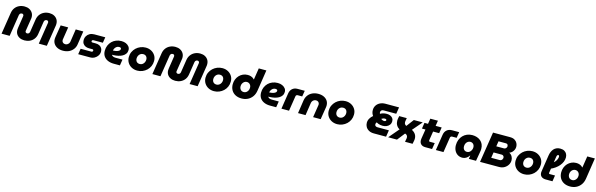

<svg xmlns="http://www.w3.org/2000/svg" viewBox="106 -2488 13180 4245"><g transform="rotate(15 6696.0 -365.0)"><path d="M531 13Q469 13 421.5 -10.5Q374 -34 348 -75.5Q322 -117 322 -172Q322 -185 324 -200Q326 -215 327 -226L367 -485Q368 -490 368.5 -496Q369 -502 369 -508Q369 -525 357.5 -536Q346 -547 328 -547Q313 -547 301 -541Q289 -535 281 -524Q273 -513 270 -497L192 0H7L85 -497Q96 -565 132 -613Q168 -661 223.5 -687Q279 -713 346 -713Q409 -713 456 -688.5Q503 -664 529.5 -621Q556 -578 556 -522Q556 -510 554.5 -497Q553 -484 551 -474L510 -215Q509 -209 508 -203Q507 -197 507 -192Q507 -173 519.5 -162.5Q532 -152 549 -152Q573 -152 588 -165.5Q603 -179 607 -202L653 -497Q664 -564 700 -612Q736 -660 791 -686.5Q846 -713 914 -713Q976 -713 1023 -688.5Q1070 -664 1096 -621Q1122 -578 1122 -522Q1122 -510 1121 -497Q1120 -484 1118 -474L1043 0H859L935 -485Q936 -490 936.5 -496Q937 -502 937 -508Q937 -525 925 -536Q913 -547 895 -547Q881 -547 869 -541Q857 -535 849 -524.5Q841 -514 838 -499L792 -202Q781 -133 744 -85Q707 -37 651.5 -12Q596 13 531 13Z M1740 -515 1693 -207Q1684 -144 1646.5 -94Q1609 -44 1549.5 -15.5Q1490 13 1412 13Q1340 13 1286 -13Q1232 -39 1202.5 -84.5Q1173 -130 1173 -190Q1173 -200 1174.5 -213Q1176 -226 1177 -236L1222 -515H1394L1350 -234Q1349 -230 1348.5 -223.5Q1348 -217 1348 -213Q1348 -181 1369.5 -160Q1391 -139 1426 -139Q1451 -139 1471.5 -151Q1492 -163 1506 -182Q1520 -201 1523 -224L1567 -515Z M1761 0 1782 -130H2028Q2039 -130 2046.5 -134.5Q2054 -139 2058 -146.5Q2062 -154 2062 -162Q2062 -173 2055 -180.5Q2048 -188 2034 -188H1959Q1913 -188 1876.5 -204.5Q1840 -221 1818 -254Q1796 -287 1796 -337Q1796 -386 1820.5 -426.5Q1845 -467 1889 -491.5Q1933 -516 1991 -516H2243L2222 -386H2004Q1994 -386 1987 -381.5Q1980 -377 1976 -371Q1972 -365 1972 -356Q1972 -346 1978.5 -338.5Q1985 -331 1998 -331H2072Q2123 -331 2159.5 -312.5Q2196 -294 2215 -261.5Q2234 -229 2234 -186Q2234 -136 2207 -93.5Q2180 -51 2134.5 -25.5Q2089 0 2033 0Z M2575 0Q2498 0 2438 -26Q2378 -52 2343.5 -102.5Q2309 -153 2309 -227Q2309 -293 2332 -348Q2355 -403 2396 -443.5Q2437 -484 2492.5 -506Q2548 -528 2614 -528Q2671 -528 2715.5 -508.5Q2760 -489 2786.5 -455Q2813 -421 2813 -375Q2813 -327 2788.5 -291Q2764 -255 2722.5 -231.5Q2681 -208 2628.5 -196Q2576 -184 2519 -182Q2510 -182 2502 -182Q2494 -182 2486 -182Q2494 -163 2517.5 -150.5Q2541 -138 2581 -138H2738L2716 0ZM2481 -277Q2484 -277 2487 -277Q2490 -277 2493 -278Q2537 -280 2566.5 -288.5Q2596 -297 2613 -308.5Q2630 -320 2637 -332Q2644 -344 2644 -355Q2644 -369 2633 -379Q2622 -389 2597 -389Q2563 -389 2539 -372Q2515 -355 2500.5 -330.5Q2486 -306 2483 -283Q2482 -281 2481.5 -279.5Q2481 -278 2481 -277Z M3114 13Q3041 13 2983 -18Q2925 -49 2891.5 -104Q2858 -159 2858 -229Q2858 -293 2883 -347.5Q2908 -402 2951 -442.5Q2994 -483 3050 -505.5Q3106 -528 3168 -528Q3240 -528 3297.5 -497Q3355 -466 3388.5 -411.5Q3422 -357 3421 -286Q3421 -223 3396.5 -168Q3372 -113 3329.5 -73Q3287 -33 3231.5 -10Q3176 13 3114 13ZM3129 -142Q3164 -142 3190.5 -160.5Q3217 -179 3232 -208.5Q3247 -238 3247 -273Q3247 -303 3235.5 -326Q3224 -349 3202.5 -361.5Q3181 -374 3151 -374Q3116 -374 3089 -356Q3062 -338 3047 -308Q3032 -278 3032 -243Q3032 -214 3043.5 -191Q3055 -168 3077 -155Q3099 -142 3129 -142Z M3983 13Q3921 13 3873.5 -10.5Q3826 -34 3800 -75.5Q3774 -117 3774 -172Q3774 -185 3776 -200Q3778 -215 3779 -226L3819 -485Q3820 -490 3820.5 -496Q3821 -502 3821 -508Q3821 -525 3809.5 -536Q3798 -547 3780 -547Q3765 -547 3753 -541Q3741 -535 3733 -524Q3725 -513 3722 -497L3644 0H3459L3537 -497Q3548 -565 3584 -613Q3620 -661 3675.5 -687Q3731 -713 3798 -713Q3861 -713 3908 -688.5Q3955 -664 3981.5 -621Q4008 -578 4008 -522Q4008 -510 4006.5 -497Q4005 -484 4003 -474L3962 -215Q3961 -209 3960 -203Q3959 -197 3959 -192Q3959 -173 3971.5 -162.5Q3984 -152 4001 -152Q4025 -152 4040 -165.5Q4055 -179 4059 -202L4105 -497Q4116 -564 4152 -612Q4188 -660 4243 -686.5Q4298 -713 4366 -713Q4428 -713 4475 -688.5Q4522 -664 4548 -621Q4574 -578 4574 -522Q4574 -510 4573 -497Q4572 -484 4570 -474L4495 0H4311L4387 -485Q4388 -490 4388.5 -496Q4389 -502 4389 -508Q4389 -525 4377 -536Q4365 -547 4347 -547Q4333 -547 4321 -541Q4309 -535 4301 -524.5Q4293 -514 4290 -499L4244 -202Q4233 -133 4196 -85Q4159 -37 4103.5 -12Q4048 13 3983 13Z M4870 13Q4797 13 4739 -18Q4681 -49 4647.5 -104Q4614 -159 4614 -229Q4614 -293 4639 -347.5Q4664 -402 4707 -442.5Q4750 -483 4806 -505.5Q4862 -528 4924 -528Q4996 -528 5053.5 -497Q5111 -466 5144.5 -411.5Q5178 -357 5177 -286Q5177 -223 5152.5 -168Q5128 -113 5085.5 -73Q5043 -33 4987.5 -10Q4932 13 4870 13ZM4885 -142Q4920 -142 4946.5 -160.5Q4973 -179 4988 -208.5Q5003 -238 5003 -273Q5003 -303 4991.5 -326Q4980 -349 4958.5 -361.5Q4937 -374 4907 -374Q4872 -374 4845 -356Q4818 -338 4803 -308Q4788 -278 4788 -243Q4788 -214 4799.5 -191Q4811 -168 4833 -155Q4855 -142 4885 -142Z M5501 11Q5419 11 5358.5 -21Q5298 -53 5265.5 -110.5Q5233 -168 5233 -244Q5233 -302 5253 -353.5Q5273 -405 5309.5 -444Q5346 -483 5395 -505.5Q5444 -528 5502 -528Q5544 -528 5574.5 -517.5Q5605 -507 5625 -493Q5645 -479 5654 -467H5658L5699 -730H5873L5800 -254Q5788 -169 5746 -110Q5704 -51 5641 -20Q5578 11 5501 11ZM5511 -138Q5543 -138 5568 -155.5Q5593 -173 5608 -201.5Q5623 -230 5623 -267Q5623 -301 5608.5 -325Q5594 -349 5572 -361Q5550 -373 5525 -373Q5493 -373 5467.5 -355.5Q5442 -338 5427 -309.5Q5412 -281 5412 -246Q5412 -215 5424 -190.5Q5436 -166 5458 -152Q5480 -138 5511 -138Z M6152 0Q6075 0 6015 -26Q5955 -52 5920.5 -102.5Q5886 -153 5886 -227Q5886 -293 5909 -348Q5932 -403 5973 -443.5Q6014 -484 6069.5 -506Q6125 -528 6191 -528Q6248 -528 6292.5 -508.5Q6337 -489 6363.5 -455Q6390 -421 6390 -375Q6390 -327 6365.5 -291Q6341 -255 6299.5 -231.5Q6258 -208 6205.5 -196Q6153 -184 6096 -182Q6087 -182 6079 -182Q6071 -182 6063 -182Q6071 -163 6094.5 -150.5Q6118 -138 6158 -138H6315L6293 0ZM6058 -277Q6061 -277 6064 -277Q6067 -277 6070 -278Q6114 -280 6143.5 -288.5Q6173 -297 6190 -308.5Q6207 -320 6214 -332Q6221 -344 6221 -355Q6221 -369 6210 -379Q6199 -389 6174 -389Q6140 -389 6116 -372Q6092 -355 6077.5 -330.5Q6063 -306 6060 -283Q6059 -281 6058.5 -279.5Q6058 -278 6058 -277Z M6413 0 6470 -367Q6481 -436 6527.5 -475.5Q6574 -515 6644 -515H6809L6787 -380H6683Q6667 -380 6655 -370Q6643 -360 6641 -344L6587 0Z M6793 0 6839 -308Q6850 -373 6887 -422.5Q6924 -472 6984 -500Q7044 -528 7120 -528Q7192 -528 7246 -502.5Q7300 -477 7330 -431.5Q7360 -386 7360 -325Q7360 -315 7359 -302.5Q7358 -290 7356 -279L7311 0H7138L7182 -281Q7183 -286 7183.5 -292.5Q7184 -299 7184 -302Q7184 -335 7162.5 -355.5Q7141 -376 7107 -376Q7082 -376 7061 -364.5Q7040 -353 7026.5 -334Q7013 -315 7009 -292L6965 0Z M7690 13Q7617 13 7559 -18Q7501 -49 7467.5 -104Q7434 -159 7434 -229Q7434 -293 7459 -347.5Q7484 -402 7527 -442.5Q7570 -483 7626 -505.5Q7682 -528 7744 -528Q7816 -528 7873.5 -497Q7931 -466 7964.5 -411.5Q7998 -357 7997 -286Q7997 -223 7972.5 -168Q7948 -113 7905.5 -73Q7863 -33 7807.5 -10Q7752 13 7690 13ZM7705 -142Q7740 -142 7766.5 -160.5Q7793 -179 7808 -208.5Q7823 -238 7823 -273Q7823 -303 7811.5 -326Q7800 -349 7778.5 -361.5Q7757 -374 7727 -374Q7692 -374 7665 -356Q7638 -338 7623 -308Q7608 -278 7608 -243Q7608 -214 7619.5 -191Q7631 -168 7653 -155Q7675 -142 7705 -142Z M8529 0Q8460 0 8412.5 -26.5Q8365 -53 8341 -95.5Q8317 -138 8317 -187Q8317 -241 8343.5 -287Q8370 -333 8413 -367Q8395 -392 8383.5 -422.5Q8372 -453 8372 -495Q8372 -552 8401 -598.5Q8430 -645 8483.5 -672.5Q8537 -700 8609 -700H8918L8894 -548H8605Q8572 -548 8555 -530.5Q8538 -513 8538 -488Q8538 -479 8540 -470.5Q8542 -462 8547 -454Q8584 -475 8620 -483.5Q8656 -492 8695 -492Q8741 -492 8776 -476.5Q8811 -461 8831.5 -433.5Q8852 -406 8852 -367Q8852 -316 8826.5 -282Q8801 -248 8760 -230.5Q8719 -213 8670 -213Q8642 -213 8615.5 -218Q8589 -223 8566.5 -232Q8544 -241 8526 -253Q8516 -240 8512 -228.5Q8508 -217 8508 -204Q8508 -188 8515.5 -176.5Q8523 -165 8538 -158.5Q8553 -152 8575 -152H8832L8808 0ZM8675 -324Q8696 -324 8707.5 -333Q8719 -342 8719 -355Q8719 -366 8709 -372.5Q8699 -379 8680 -379Q8659 -379 8639.5 -372Q8620 -365 8603 -353Q8618 -340 8637.5 -332Q8657 -324 8675 -324Z M8856 0 9055 -234Q9006 -260 8980.5 -305.5Q8955 -351 8955 -405Q8955 -415 8956 -425Q8957 -435 8958 -446L8971 -515H9144L9132 -445Q9131 -438 9130.5 -432Q9130 -426 9130 -420Q9130 -392 9143 -374.5Q9156 -357 9179 -346L9306 -515H9510L9320 -294Q9376 -266 9405 -222.5Q9434 -179 9434 -123Q9434 -113 9433.5 -103Q9433 -93 9431 -82L9415 0H9242L9256 -78Q9257 -84 9257.5 -89Q9258 -94 9258 -99Q9258 -131 9240 -151Q9222 -171 9196 -176L9058 0Z M9706 0Q9642 0 9606.5 -34Q9571 -68 9571 -129Q9571 -146 9574 -164L9650 -638H9824L9753 -189Q9750 -171 9750 -164Q9750 -155 9755.5 -148.5Q9761 -142 9772 -142H9884L9861 0ZM9528 -379 9549 -515H9943L9922 -379Z M9948 0 10005 -367Q10016 -436 10062.5 -475.5Q10109 -515 10179 -515H10344L10322 -380H10218Q10202 -380 10190 -370Q10178 -360 10176 -344L10122 0Z M10556 13Q10492 13 10445 -17.5Q10398 -48 10372.5 -101Q10347 -154 10347 -220Q10347 -287 10369 -343.5Q10391 -400 10430.5 -441Q10470 -482 10524.5 -505Q10579 -528 10644 -528Q10700 -528 10748.5 -512Q10797 -496 10834 -464.5Q10871 -433 10891 -387.5Q10911 -342 10911 -283Q10911 -269 10909.5 -254Q10908 -239 10903 -208L10867 0H10702L10714 -78H10709Q10682 -35 10641 -11Q10600 13 10556 13ZM10619 -138Q10653 -138 10678.5 -157Q10704 -176 10719 -206.5Q10734 -237 10734 -271Q10734 -301 10722.5 -323.5Q10711 -346 10690 -359.5Q10669 -373 10640 -373Q10608 -373 10582 -355Q10556 -337 10541.5 -307.5Q10527 -278 10527 -241Q10527 -210 10538 -187Q10549 -164 10570 -151Q10591 -138 10619 -138Z M10959 0 11069 -700H11459Q11524 -700 11565.5 -675Q11607 -650 11627 -610.5Q11647 -571 11647 -528Q11647 -494 11632.5 -460.5Q11618 -427 11592.5 -401.5Q11567 -376 11531 -363Q11574 -343 11598.5 -301.5Q11623 -260 11623 -212Q11623 -156 11594 -108Q11565 -60 11513.5 -30Q11462 0 11393 0ZM11174 -151H11367Q11389 -151 11404 -161Q11419 -171 11427.5 -187.5Q11436 -204 11436 -222Q11436 -237 11429.5 -249.5Q11423 -262 11410.5 -270.5Q11398 -279 11379 -279H11194ZM11217 -425H11389Q11409 -425 11424.5 -434.5Q11440 -444 11448.5 -459.5Q11457 -475 11457 -493Q11457 -507 11451 -519Q11445 -531 11433 -538Q11421 -545 11404 -545H11236Z M11967 13Q11894 13 11836 -18Q11778 -49 11744.5 -104Q11711 -159 11711 -229Q11711 -293 11736 -347.5Q11761 -402 11804 -442.5Q11847 -483 11903 -505.5Q11959 -528 12021 -528Q12093 -528 12150.5 -497Q12208 -466 12241.5 -411.5Q12275 -357 12274 -286Q12274 -223 12249.5 -168Q12225 -113 12182.5 -73Q12140 -33 12084.5 -10Q12029 13 11967 13ZM11982 -142Q12017 -142 12043.5 -160.5Q12070 -179 12085 -208.5Q12100 -238 12100 -273Q12100 -303 12088.5 -326Q12077 -349 12055.5 -361.5Q12034 -374 12004 -374Q11969 -374 11942 -356Q11915 -338 11900 -308Q11885 -278 11885 -243Q11885 -214 11896.5 -191Q11908 -168 11930 -155Q11952 -142 11982 -142Z M12464 0Q12399 0 12362 -32Q12325 -64 12325 -122Q12325 -130 12326 -138Q12327 -146 12328 -154L12386 -530Q12393 -575 12409 -613.5Q12425 -652 12451 -681Q12477 -710 12513.5 -726.5Q12550 -743 12598 -743Q12656 -743 12693.5 -721.5Q12731 -700 12749.5 -664Q12768 -628 12768 -583Q12768 -535 12749 -487.5Q12730 -440 12694.5 -396.5Q12659 -353 12608.5 -316.5Q12558 -280 12495 -254L12509 -398Q12543 -415 12567 -444Q12591 -473 12603.5 -504.5Q12616 -536 12616 -560Q12616 -575 12610.5 -584Q12605 -593 12593 -593Q12579 -593 12570 -581Q12561 -569 12557 -545L12500 -180Q12499 -172 12498 -165.5Q12497 -159 12497 -154Q12497 -146 12502 -142Q12507 -138 12516 -138H12638L12617 0Z M13020 11Q12938 11 12877.5 -21Q12817 -53 12784.5 -110.5Q12752 -168 12752 -244Q12752 -302 12772 -353.5Q12792 -405 12828.5 -444Q12865 -483 12914 -505.5Q12963 -528 13021 -528Q13063 -528 13093.5 -517.5Q13124 -507 13144 -493Q13164 -479 13173 -467H13177L13218 -730H13392L13319 -254Q13307 -169 13265 -110Q13223 -51 13160 -20Q13097 11 13020 11ZM13030 -138Q13062 -138 13087 -155.5Q13112 -173 13127 -201.5Q13142 -230 13142 -267Q13142 -301 13127.5 -325Q13113 -349 13091 -361Q13069 -373 13044 -373Q13012 -373 12986.5 -355.5Q12961 -338 12946 -309.5Q12931 -281 12931 -246Q12931 -215 12943 -190.5Q12955 -166 12977 -152Q12999 -138 13030 -138Z"/></g></svg>

Font: MuseoModerno ExtraBold
Style: Italic
Weight: 800
Italic angle: -9°
Designer: Pablo Cosgaya, Héctor Gatti, Marcela Romero, and the Authors of The MuseoModerno Project.
Foundry: Omnibus-Type Team
Version: Version 1.003